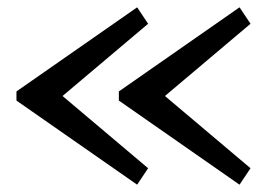

<svg xmlns="http://www.w3.org/2000/svg" viewBox="-20 -650 735 525"><path d="M431 -387.5 665 -585 635 -630 305 -400V-375L635 -145L665 -190ZM151 -387.5 385 -585 355 -630 25 -400V-375L355 -145L385 -190Z"/></svg>

Font: Besley*
Style: Regular
Weight: 400
Designer: Owen Earl
Foundry: indestructible type*
Version: Version 3.000; ttfautohint (v1.8.3)